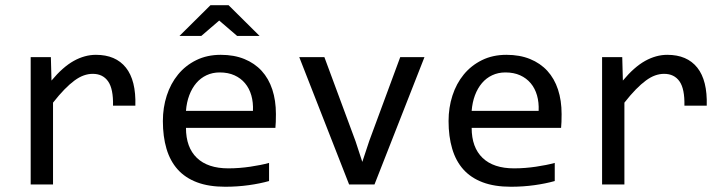

<svg xmlns="http://www.w3.org/2000/svg" viewBox="-20 -710 2789 739"><path d="M98.1 -490.2H175.8L178.2 -399.9Q221.7 -452.1 263.9 -475.6Q306.2 -499 349.1 -499Q425.3 -499 464.6 -449.7Q503.9 -400.4 501 -303.2H415Q416.5 -367.7 396.2 -396.7Q376 -425.8 336.9 -425.8Q319.8 -425.8 302.5 -419.7Q285.2 -413.6 266.8 -400.1Q248.5 -386.7 228 -365.7Q207.5 -344.7 184.1 -314.9V0H98.1Z M1042 -271Q1042 -252.9 1041.5 -240.7Q1041 -228.5 1040 -217.8H695.8Q695.8 -142.6 737.8 -102.3Q779.8 -62 858.9 -62Q880.4 -62 901.9 -63.7Q923.3 -65.4 943.4 -68.4Q963.4 -71.3 981.7 -75Q1000 -78.6 1015.6 -83V-13.2Q981 -3.4 937.3 2.7Q893.6 8.8 846.7 8.8Q783.7 8.8 738.3 -8.3Q692.9 -25.4 663.8 -57.9Q634.8 -90.3 620.8 -137.5Q606.9 -184.6 606.9 -244.1Q606.9 -295.9 621.8 -342Q636.7 -388.2 665.3 -423.1Q693.8 -458 735.4 -478.5Q776.9 -499 829.6 -499Q880.9 -499 920.4 -482.9Q960 -466.8 987.1 -437.3Q1014.2 -407.7 1028.1 -365.5Q1042 -323.2 1042 -271ZM953.6 -283.2Q955.1 -315.9 947.3 -343Q939.5 -370.1 923.1 -389.6Q906.7 -409.2 882.3 -420.2Q857.9 -431.2 825.7 -431.2Q797.9 -431.2 774.9 -420.4Q752 -409.7 735.4 -390.1Q718.8 -370.6 708.5 -343.3Q698.2 -315.9 695.8 -283.2ZM859.9 -689.9 979 -571.8H892.6L823.7 -630.9L754.9 -571.8H670.9L790 -689.9ZM549.8 -490.2Z M1131.8 -490.2H1228.5L1348.6 -166L1374.5 -86.9L1401.4 -168L1520.5 -490.2H1613.8L1421.4 0H1323.7Z M2141.6 -271Q2141.6 -252.9 2141.1 -240.7Q2140.6 -228.5 2139.6 -217.8H1795.4Q1795.4 -142.6 1837.4 -102.3Q1879.4 -62 1958.5 -62Q1980 -62 2001.5 -63.7Q2022.9 -65.4 2043 -68.4Q2063 -71.3 2081.3 -75Q2099.6 -78.6 2115.2 -83V-13.2Q2080.6 -3.4 2036.9 2.7Q1993.2 8.8 1946.3 8.8Q1883.3 8.8 1837.9 -8.3Q1792.5 -25.4 1763.4 -57.9Q1734.4 -90.3 1720.5 -137.5Q1706.5 -184.6 1706.5 -244.1Q1706.5 -295.9 1721.4 -342Q1736.3 -388.2 1764.9 -423.1Q1793.5 -458 1835 -478.5Q1876.5 -499 1929.2 -499Q1980.5 -499 2020 -482.9Q2059.6 -466.8 2086.7 -437.3Q2113.8 -407.7 2127.7 -365.5Q2141.6 -323.2 2141.6 -271ZM2053.2 -283.2Q2054.7 -315.9 2046.9 -343Q2039.1 -370.1 2022.7 -389.6Q2006.3 -409.2 1981.9 -420.2Q1957.5 -431.2 1925.3 -431.2Q1897.5 -431.2 1874.5 -420.4Q1851.6 -409.7 1835 -390.1Q1818.4 -370.6 1808.1 -343.3Q1797.9 -315.9 1795.4 -283.2Z M2297.4 -490.2H2375L2377.4 -399.9Q2420.9 -452.1 2463.1 -475.6Q2505.4 -499 2548.3 -499Q2624.5 -499 2663.8 -449.7Q2703.1 -400.4 2700.2 -303.2H2614.3Q2615.7 -367.7 2595.5 -396.7Q2575.2 -425.8 2536.1 -425.8Q2519 -425.8 2501.7 -419.7Q2484.4 -413.6 2466.1 -400.1Q2447.8 -386.7 2427.2 -365.7Q2406.7 -344.7 2383.3 -314.9V0H2297.4Z"/></svg>

Font: Code New Roman
Style: Regular
Weight: 400
Monospace: yes
Designer: Sam Radian
Foundry: Code New Roman
Version: Version 2.00 November 29, 2014